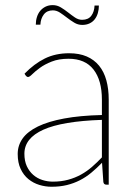

<svg xmlns="http://www.w3.org/2000/svg" viewBox="-20 -704 518 732"><path d="M368.5 -247Q217.5 -242 145.2 -209.5Q73 -177 73 -118Q73 -90.5 82.2 -70.5Q91.5 -50.5 106.8 -37.2Q122 -24 141.5 -17.8Q161 -11.5 181.5 -11.5Q213.5 -11.5 240 -18.8Q266.5 -26 289 -38.5Q311.5 -51 331 -68Q350.5 -85 368.5 -104ZM73.5 -423Q110.5 -461 151 -481Q191.5 -501 243.5 -501Q282 -501 310.5 -488.8Q339 -476.5 357.8 -453.5Q376.5 -430.5 385.5 -397.8Q394.5 -365 394.5 -324V0H385.5Q375.5 0 374 -10.5L369 -83.5Q348.5 -62.5 328 -45.5Q307.5 -28.5 284.5 -16.8Q261.5 -5 235 1.5Q208.5 8 176.5 8Q153 8 130 1Q107 -6 88.5 -21Q70 -36 58.8 -59.8Q47.5 -83.5 47.5 -117Q47.5 -149.5 66.2 -176Q85 -202.5 124.5 -221.8Q164 -241 224.5 -252.2Q285 -263.5 368.5 -265.5V-324Q368.5 -398 336.5 -439Q304.5 -480 241.5 -480Q204 -480 177 -469.2Q150 -458.5 132 -445.2Q114 -432 103.2 -421.2Q92.5 -410.5 87 -410.5Q82 -410.5 78 -416ZM293 -628.5Q316.5 -628.5 328 -643.8Q339.5 -659 340.5 -683H357Q357 -667.5 353 -654Q349 -640.5 341.2 -630.5Q333.5 -620.5 321.5 -614.8Q309.5 -609 293.5 -609Q277 -609 262.8 -617.8Q248.5 -626.5 235.2 -636.8Q222 -647 208.8 -655.8Q195.5 -664.5 181.5 -664.5Q159 -664.5 147 -648.8Q135 -633 134 -610H116.5Q116.5 -625.5 120.8 -639Q125 -652.5 133.2 -662.5Q141.5 -672.5 153.5 -678.5Q165.5 -684.5 181 -684.5Q197.5 -684.5 212 -675.8Q226.5 -667 239.8 -656.5Q253 -646 266 -637.2Q279 -628.5 293 -628.5Z"/></svg>

Font: Lato 2
Style: Regular
Weight: 200
Designer: Lukasz Dziedzic with Adam Twardoch and Botio Nikoltchev
Foundry: tyPoland Lukasz Dziedzic
Version: Version 2.015; 2015-08-06; http://www.latofonts.com/